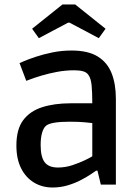

<svg xmlns="http://www.w3.org/2000/svg" viewBox="-20 -822 625 855"><path d="M214 13Q168 13 131.5 -9Q95 -31 74 -72.5Q53 -114 53 -174Q53 -246 83 -286.5Q113 -327 167.5 -344.5Q222 -362 294 -362H391Q391 -410 388 -441.5Q385 -473 374 -488Q366 -500 350 -504.5Q334 -509 311 -509Q272 -509 234.5 -502Q197 -495 165.5 -485.5Q134 -476 115.5 -469Q97 -462 97 -462L67 -541Q67 -541 86.5 -549.5Q106 -558 139 -569Q172 -580 213 -588.5Q254 -597 299 -597Q372 -597 415 -570.5Q458 -544 477 -496Q496 -448 496 -382V0H429L414 -62H408Q401 -57 383 -45Q365 -33 339 -19.5Q313 -6 281 3.5Q249 13 214 13ZM238 -76Q271 -76 302.5 -86.5Q334 -97 358 -108.5Q382 -120 391 -126V-274Q382 -275 356.5 -277.5Q331 -280 290 -280Q206 -280 185 -262Q174 -253 167.5 -231Q161 -209 161 -176Q161 -123 179 -99.5Q197 -76 238 -76ZM153 -652 123 -694 258 -802H315L450 -694L420 -652L290 -721H283Z"/></svg>

Font: Ruda SemiBold
Style: Regular
Weight: 600
Designer: Mariela Monsalve and Angelina Sanchez
Foundry: Mariela Monsalve and Angelina Sanchez
Version: Version 2.001